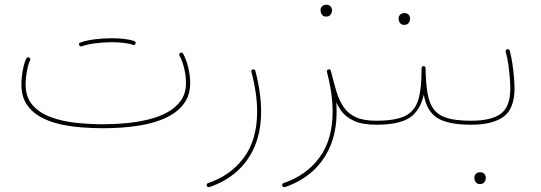

<svg xmlns="http://www.w3.org/2000/svg" viewBox="-20 -534 2259 801"><path d="M69.3 -182.1Q69.3 -133.3 90.1 -100.6Q110.8 -67.9 146.5 -47.6Q182.1 -27.3 226.6 -16.8Q271 -6.3 318.8 -2.7Q366.7 1 411.6 1Q446.3 1 486.3 -1.7Q526.4 -4.4 566.9 -11.2Q607.4 -18.1 644.5 -31.2Q681.6 -44.4 710.7 -65.2Q739.7 -85.9 756.6 -116Q773.4 -146 773.4 -187Q773.4 -220.2 764.9 -254.4Q756.3 -288.6 743.7 -310.5Q741.7 -313.5 738.3 -314.5Q734.9 -315.4 731.9 -313.5Q729 -311.5 728 -308.1Q727.1 -304.7 729 -301.8Q740.2 -282.7 748 -250.5Q755.9 -218.3 755.9 -187Q755.9 -144 734.1 -113.8Q712.4 -83.5 676 -64.2Q639.6 -44.9 594.7 -34.4Q549.8 -23.9 502.2 -19.8Q454.6 -15.6 411.6 -15.6Q354 -15.6 296.6 -21.7Q239.3 -27.8 191.7 -45.4Q144 -63 115.5 -95.9Q86.9 -128.9 86.9 -182.1Q86.9 -207 92.3 -237.1Q97.7 -267.1 105.5 -282.2Q106.9 -285.6 106 -289.1Q105 -292.5 101.6 -293.9Q98.1 -295.4 94.7 -294.4Q91.3 -293.5 89.8 -290Q80.6 -271.5 75 -240.5Q69.3 -209.5 69.3 -182.1ZM310.1 -345.7Q311 -343.3 314.2 -341.3Q317.4 -339.4 320.8 -340.8Q343.8 -349.1 377.9 -353.5Q412.1 -357.9 446.3 -357.9Q448.7 -357.9 450.4 -359.1Q452.1 -360.4 453.4 -362.3Q454.6 -364.3 454.6 -366.2Q454.6 -369.6 452.1 -372.1Q449.7 -374.5 446.3 -374.5Q411.6 -374.5 376 -370.1Q340.3 -365.7 314.9 -356.4Q311.5 -356 310.3 -352.5Q309.1 -349.1 310.1 -345.7ZM438 -366.2Q438 -362.8 440.4 -360.4Q442.9 -357.9 446.3 -357.9Q473.6 -357.9 497.3 -355Q521 -352.1 534.7 -346.7Q537.1 -345.7 539.3 -346.2Q541.5 -346.7 543.2 -348.4Q544.9 -350.1 545.4 -351.6Q546.9 -355 545.2 -358.2Q543.5 -361.3 540.5 -362.3Q523.9 -368.7 499 -371.6Q474.1 -374.5 446.3 -374.5Q442.9 -374.5 440.4 -372.1Q438 -369.6 438 -366.2Z M1034.2 -244.1Q1031.2 -243.2 1029.5 -240.7Q1027.8 -238.3 1028.8 -234.4Q1052.7 -144 1052.7 -68.4Q1052.7 48.8 997.6 123.5Q942.4 198.2 847.7 230Q844.7 231 843 234.1Q841.3 237.3 842.8 241.2Q843.8 244.1 846.9 245.8Q850.1 247.6 853.5 246.6Q919.9 224.1 968.3 181.2Q1016.6 138.2 1043 75.4Q1069.3 12.7 1069.3 -68.4Q1069.3 -146.5 1045.4 -238.3Q1044.9 -240.7 1043.2 -242.2Q1041.5 -243.7 1039.3 -244.4Q1037.1 -245.1 1034.2 -244.1Z M1349.1 -244.1Q1346.2 -243.2 1344.5 -240.7Q1342.8 -238.3 1343.8 -234.4Q1367.7 -144 1367.7 -68.4Q1367.7 48.8 1312.5 123.5Q1257.3 198.2 1162.6 230Q1159.7 231 1158 234.1Q1156.2 237.3 1157.7 241.2Q1158.7 244.1 1161.9 245.8Q1165 247.6 1168.5 246.6Q1234.9 224.1 1283.2 181.2Q1331.5 138.2 1357.9 75.4Q1384.3 12.7 1384.3 -68.4Q1384.3 -146.5 1360.4 -238.3Q1359.9 -240.7 1358.2 -242.2Q1356.4 -243.7 1354.2 -244.4Q1352.1 -245.1 1349.1 -244.1ZM1343.8 -234.4Q1355.5 -186 1367.9 -145.5Q1380.4 -105 1400.9 -75.4Q1421.4 -45.9 1456.8 -29.8Q1492.2 -13.7 1549.3 -13.7H1549.8Q1553.7 -13.7 1555.9 -16.1Q1558.1 -18.6 1558.1 -22Q1558.1 -25.9 1555.9 -28.1Q1553.7 -30.3 1549.8 -30.3H1549.3Q1497.1 -30.3 1464.8 -44.9Q1432.6 -59.6 1413.8 -87.2Q1395 -114.7 1383.3 -153.1Q1371.6 -191.4 1360.4 -238.3Q1359.9 -241.7 1356.7 -243.7Q1353.5 -245.6 1350.1 -244.6Q1348.1 -244.1 1346.4 -242.4Q1344.7 -240.7 1344 -238.8Q1343.3 -236.8 1343.8 -234.4ZM1317.4 -492.7Q1317.4 -486.3 1318.8 -481Q1320.8 -474.6 1325.9 -469.7Q1331.1 -464.8 1340.3 -464.8Q1350.1 -464.8 1355.5 -469.2Q1360.8 -473.6 1363 -479.7Q1365.2 -485.8 1365.2 -491.7Q1365.2 -498.5 1361.3 -504.4Q1358.4 -508.8 1353.5 -511.5Q1348.6 -514.2 1341.8 -514.2Q1329.6 -514.2 1323.5 -507.3Q1317.4 -500.5 1317.4 -492.7Z M1541 -22Q1541 -18.6 1543.7 -16.1Q1546.4 -13.7 1549.8 -13.7Q1644 -13.7 1688.5 -42.7Q1732.9 -71.8 1748 -139.2Q1759.8 -69.8 1804.7 -41.7Q1849.6 -13.7 1945.3 -13.7H1945.8Q1949.7 -13.7 1951.9 -16.1Q1954.1 -18.6 1954.1 -22Q1954.1 -25.9 1951.9 -28.1Q1949.7 -30.3 1945.8 -30.3H1945.3Q1883.3 -30.3 1845.9 -41.5Q1808.6 -52.7 1789.6 -78.1Q1770.5 -103.5 1763.4 -145.8Q1756.3 -188 1755.4 -250Q1755.4 -253.4 1753.2 -255.6Q1751 -257.8 1748 -258.3Q1744.1 -258.3 1741.5 -255.9Q1738.8 -253.4 1738.8 -249.5Q1739.3 -166 1725.1 -118.2Q1710.9 -70.3 1670.2 -50.3Q1629.4 -30.3 1549.8 -30.3Q1546.4 -30.3 1543.7 -28.1Q1541 -25.9 1541 -22ZM1643.1 -458Q1643.1 -451.7 1644.5 -446.3Q1646.5 -439.9 1651.6 -435.1Q1656.7 -430.2 1666 -430.2Q1675.8 -430.2 1681.2 -434.6Q1686.5 -439 1688.7 -445.1Q1690.9 -451.2 1690.9 -457Q1690.9 -463.9 1687 -469.7Q1684.1 -474.1 1679.2 -476.8Q1674.3 -479.5 1667.5 -479.5Q1655.3 -479.5 1649.2 -472.7Q1643.1 -465.8 1643.1 -458Z M1937.5 -22Q1937.5 -18.6 1939.9 -16.1Q1942.4 -13.7 1945.8 -13.7Q2036.1 -13.7 2081.3 -47.6Q2126.5 -81.5 2126.5 -165.5Q2126.5 -183.1 2124.3 -210.4Q2122.1 -237.8 2117.7 -267.8Q2113.3 -297.9 2106.4 -322.8Q2105.5 -326.2 2102.3 -327.9Q2099.1 -329.6 2095.7 -328.6Q2092.3 -327.6 2090.6 -324.5Q2088.9 -321.3 2089.8 -317.9Q2096.7 -293.5 2100.8 -264.2Q2105 -234.9 2106.9 -208.3Q2108.9 -181.6 2108.9 -165.5Q2108.9 -87.9 2068.8 -59.1Q2028.8 -30.3 1945.8 -30.3Q1942.4 -30.3 1939.9 -28.1Q1937.5 -25.9 1937.5 -22ZM1959 206.1Q1959 212.4 1960.4 217.8Q1962.4 224.1 1967.5 229Q1972.7 233.9 1981.9 233.9Q1991.7 233.9 1997.1 229.5Q2002.4 225.1 2004.6 219Q2006.8 212.9 2006.8 207Q2006.8 200.2 2002.9 194.3Q2000 189.9 1995.1 187.3Q1990.2 184.6 1983.4 184.6Q1971.2 184.6 1965.1 191.4Q1959 198.2 1959 206.1Z"/></svg>

Font: Mikhak VF
Style: Regular
Weight: 100
Designer: Amin Abedi
Version: Version 3.001